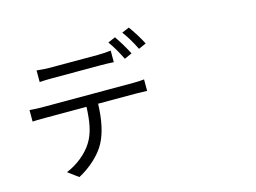

<svg xmlns="http://www.w3.org/2000/svg" viewBox="-114 -1035 1728 1295"><g transform="rotate(-15 750.0 -388.0)"><path d="M291 55.7 218.8 2Q276.4 -21.5 325.7 -61.5Q375 -101.6 403.3 -147.5Q433.6 -195.3 446.3 -259.8Q457 -311.5 460 -389.6H168Q109.4 -389.6 83 -387.7V-467.8Q135.7 -463.9 168 -463.9H806.6Q851.6 -463.9 882.8 -467.8V-387.7Q839.8 -389.6 806.6 -389.6H541Q536.1 -220.7 483.4 -123Q457 -73.2 404.8 -24.9Q352.5 23.4 291 55.7ZM198.2 -632.8V-713.9Q254.9 -708 287.1 -708H625Q673.8 -708 715.8 -713.9V-632.8Q673.8 -635.7 625 -635.7H288.1Q236.3 -635.7 198.2 -632.8ZM793.9 -635.7Q754.9 -714.8 714.8 -770.5L766.6 -793Q810.5 -729.5 846.7 -659.2ZM903.3 -675.8Q862.3 -758.8 822.3 -810.5L874 -832Q921.9 -765.6 956.1 -699.2Z"/></g></svg>

Font: Bpmf GenYo Gothic R
Style: R
Weight: 400
Foundry: But Ko
Version: Version 1.320